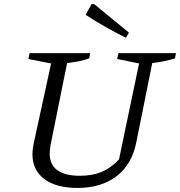

<svg xmlns="http://www.w3.org/2000/svg" viewBox="-20 -917 888 947"><path d="M362 10Q257 10 198.5 -34Q140 -78 140 -157Q140 -166 141 -177Q142 -188 145 -204L232 -604L120 -626L126 -655H425L420 -629Q398 -621 371.5 -615.5Q345 -610 311 -606L229 -200Q228 -187 226.5 -177.5Q225 -168 225 -160Q225 -105 263 -77.5Q301 -50 374 -50Q436 -50 482 -69.5Q528 -89 567 -131L666 -604L558 -626L564 -655H848L843 -629Q820 -622 793 -616Q766 -610 731 -606L652 -214Q631 -107 555.5 -48.5Q480 10 362 10ZM601 -731Q548 -757 499 -785Q450 -813 402 -844L432 -897H444L616 -756Z"/></svg>

Font: Piazzolla Thin
Style: Italic
Weight: 400
Italic angle: -11.3°
Version: Version 2.005